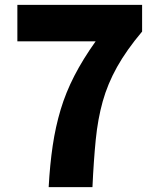

<svg xmlns="http://www.w3.org/2000/svg" viewBox="-20 -765 649 785"><path d="M179 0Q184 -92 195.5 -169.5Q207 -247 228 -317Q249 -387 284 -455Q319 -523 371 -596H51V-745H561V-636Q497 -560 458.5 -491Q420 -422 400 -350.5Q380 -279 371.5 -194Q363 -109 358 0Z"/></svg>

Font: Noto Sans TC Thin Black
Style: Regular
Weight: 900
Version: Version 2.004-H2;hotconv 1.0.118;makeotfexe 2.5.65603